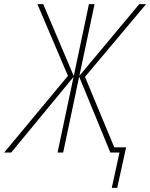

<svg xmlns="http://www.w3.org/2000/svg" viewBox="-69 -734 723 924"><path d="M495 170 538 -25H481L340 -364L634 -714H601L313 -369L386 -714H359L286 -368L139 -714H111L258 -369L-49 0H-15L285 -364L208 0H235L312 -365L462 0H506L469 170Z"/></svg>

Font: Noto Sans Display SemiCondensed Thin
Style: Italic
Weight: 250
Width: 4
Designer: Monotype Design team
Foundry: Monotype Imaging Inc.
Version: 1.000